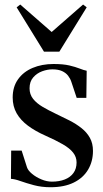

<svg xmlns="http://www.w3.org/2000/svg" viewBox="-20 -794 444 825"><path d="M197 10.5Q159 10.5 126 1.8Q93 -7 67.8 -16Q42.5 -25 27 -25.5L28 -147H73L96 -75Q100.5 -61.5 117.5 -47.2Q134.5 -33 157.8 -23.2Q181 -13.5 203 -13.5Q234.5 -13.5 258.2 -22.8Q282 -32 295.5 -50.5Q309 -69 309 -96Q309 -119.5 294.2 -138.2Q279.5 -157 249.5 -174.2Q219.5 -191.5 174.5 -211.5Q131.5 -230.5 100 -254Q68.5 -277.5 51.5 -307.2Q34.5 -337 34.5 -375Q34.5 -421 57.5 -453.2Q80.5 -485.5 120.2 -502.2Q160 -519 210 -519Q251 -519 277.8 -512.8Q304.5 -506.5 322 -499.5Q339.5 -492.5 352.5 -490L351 -373.5H309.5L286.5 -442.5Q282 -456.5 272.5 -468.8Q263 -481 246.8 -488.5Q230.5 -496 205 -496Q184 -496 161.2 -487.8Q138.5 -479.5 122.8 -461.5Q107 -443.5 107 -414.5Q107 -388.5 122.2 -369.2Q137.5 -350 163 -335Q188.5 -320 219 -305.5Q250 -291 278.8 -276.2Q307.5 -261.5 330.2 -243.5Q353 -225.5 366.2 -201.8Q379.5 -178 379.5 -145.5Q379.5 -100.5 358.5 -65Q337.5 -29.5 296.8 -9.5Q256 10.5 197 10.5ZM169 -572 51.5 -762.5 67 -774.5 202 -656.5 337 -774.5 352.5 -762.5 235 -572Z"/></svg>

Font: Merriweather 144pt
Style: Regular
Weight: 400
Version: Version 2.100